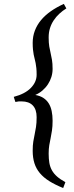

<svg xmlns="http://www.w3.org/2000/svg" viewBox="-20 -801 376 975"><path d="M316.9 -758.3Q297.9 -746.6 281.5 -731.4Q265.1 -716.3 252.9 -698Q240.7 -679.7 233.9 -658.2Q227.1 -636.7 227.1 -611.3Q227.1 -583 230.2 -564.9Q233.4 -546.9 237.1 -531Q240.7 -515.1 243.9 -497.1Q247.1 -479 247.1 -450.7Q247.1 -430.2 241 -410.4Q234.9 -390.6 223.6 -373.3Q212.4 -356 196 -341.8Q179.7 -327.6 159.2 -318.8Q183.6 -314.5 200.4 -303.5Q217.3 -292.5 227.5 -275.9Q237.8 -259.3 242.4 -237.1Q247.1 -214.8 247.1 -188Q247.1 -158.7 243.9 -138.2Q240.7 -117.7 237.1 -99.6Q233.4 -81.5 230.2 -63.5Q227.1 -45.4 227.1 -21Q227.1 5.9 230.7 26.6Q234.4 47.4 243.9 64.2Q253.4 81.1 269.8 95.5Q286.1 109.9 312 124L300.8 153.8Q259.8 137.2 230.5 118.9Q201.2 100.6 182.4 78.1Q163.6 55.7 154.8 27.8Q146 0 146 -35.2Q146 -64 149.2 -82.8Q152.3 -101.6 156 -118.9Q159.7 -136.2 162.8 -156Q166 -175.8 166 -206.1Q166 -245.6 146.2 -265.9Q126.5 -286.1 89.8 -286.1H79.6Q76.7 -286.1 74.2 -285.9Q71.8 -285.6 68.6 -284.9Q65.4 -284.2 58.1 -283.2L49.8 -309.1Q107.4 -324.2 136.7 -354.5Q166 -384.8 166 -421.4Q166 -440.9 164.6 -455.1Q163.1 -469.2 160.9 -480.7Q158.7 -492.2 156 -502.2Q153.3 -512.2 151.1 -523.4Q148.9 -534.7 147.5 -549.1Q146 -563.5 146 -583.5Q146 -616.2 157 -645.3Q168 -674.3 188.5 -699Q209 -723.6 238.3 -744.1Q267.6 -764.6 304.2 -781.2Z"/></svg>

Font: Gentium Plus CyrE
Style: Regular
Weight: 400
Designer: J. Victor Gaultney, Annie Olsen, Iska Routamaa, Becca Hirsbrunner
Foundry: SIL International
Version: Version 5.000